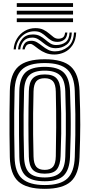

<svg xmlns="http://www.w3.org/2000/svg" viewBox="-20 -1185 568 1215"><path d="M263.2 10Q147.2 10 95.9 -36.8Q44.5 -83.5 42.2 -191Q40.8 -266 40.2 -333.2Q39.8 -400.5 40.2 -467.8Q40.8 -535 42.2 -610Q44.5 -717 95.9 -763.5Q147.2 -810 263.2 -810Q378.5 -810 428.9 -763.1Q479.2 -716.2 483.2 -610.5Q485.8 -546 486.9 -493.8Q488 -441.5 487.9 -394.2Q487.8 -347 486.6 -297.8Q485.5 -248.5 483.2 -190Q479.2 -82.5 428 -36.2Q376.8 10 263.2 10ZM263.2 -14Q362.8 -14 406.5 -55.6Q450.2 -97.2 453.2 -192Q455.8 -266 456.6 -330.6Q457.5 -395.2 456.8 -462Q456 -528.8 453.2 -609Q450.2 -703.2 406.5 -744.6Q362.8 -786 263.2 -786Q160.8 -786 117.8 -743.9Q74.8 -701.8 72.2 -609Q70.5 -535 69.9 -468.2Q69.2 -401.5 70 -334.4Q70.8 -267.2 72.2 -192Q74.2 -93.5 120.6 -53.8Q167 -14 263.2 -14ZM263.2 -38Q178.5 -38 141.2 -73.8Q104 -109.5 102.2 -192Q100.8 -266 100.2 -333Q99.8 -400 100.2 -467.2Q100.8 -534.5 102.2 -609Q104 -691 141.1 -726.5Q178.2 -762 263.2 -762Q346.2 -762 383.1 -726.1Q420 -690.2 423.2 -608Q426.2 -533.5 427.2 -466.6Q428.2 -399.8 427.2 -333.1Q426.2 -266.5 423.2 -193Q420 -111.2 383.6 -74.6Q347.2 -38 263.2 -38ZM263.2 -62Q328.2 -62 359.5 -91.6Q390.8 -121.2 393.2 -194Q395.8 -267.5 396.6 -333.8Q397.5 -400 396.6 -466.5Q395.8 -533 393.2 -607Q390.8 -679.5 359.4 -708.8Q328 -738 263.2 -738Q194 -738 164 -707.5Q134 -677 132.2 -608Q130 -523.2 129.4 -457.8Q128.8 -392.2 129.6 -330Q130.5 -267.8 132.2 -193Q134 -124 163.8 -93Q193.5 -62 263.2 -62ZM263.2 -86Q210.5 -86 187.1 -111.2Q163.8 -136.5 162.5 -193Q157.2 -396.5 162.5 -608Q163.8 -664.5 187.4 -689.2Q211 -714 263.2 -714Q315.8 -714 338.5 -688.6Q361.2 -663.2 363.2 -606.5Q366.2 -532.2 367.2 -468Q368.2 -403.8 367.4 -338.8Q366.5 -273.8 363.5 -197Q361.5 -141.2 340.1 -113.6Q318.8 -86 263.2 -86ZM263.2 -110Q298.8 -110 315.5 -129.6Q332.2 -149.2 333.2 -197Q335 -283.8 335.5 -379.9Q336 -476 333.2 -604Q332.2 -652.5 314.9 -671.2Q297.5 -690 263.2 -690Q226.2 -690 209.9 -670.8Q193.5 -651.5 192.2 -607Q190.2 -533.5 189.6 -467.2Q189 -401 189.6 -334.5Q190.2 -268 192.2 -194Q193.5 -149 209.9 -129.5Q226.2 -110 263.2 -110ZM66.2 -872.2Q68.8 -910.8 87.6 -941.2Q106.5 -971.8 137 -989.4Q167.5 -1007 204.2 -1007Q234.2 -1007 254.6 -996.9Q275 -986.8 290.2 -973.5Q305.5 -960.2 319.1 -950.1Q332.8 -940 349.2 -940Q365.5 -940 377.2 -947.2Q389 -954.5 392.2 -979.2H406.2Q403.5 -946 385.6 -933Q367.8 -920 343 -920Q319.5 -920 303.1 -930.1Q286.8 -940.2 272.4 -953.5Q258 -966.8 241 -976.9Q224 -987 198.8 -987Q149.8 -987 116.5 -953.6Q83.2 -920.2 80.2 -872.2ZM94.2 -872.2Q96.8 -910.8 120.6 -938.9Q144.5 -967 188 -967Q214.5 -967 233.2 -956.9Q252 -946.8 267.4 -933.5Q282.8 -920.2 298.6 -910.1Q314.5 -900 335.2 -900Q370.8 -900 394.5 -917.6Q418.2 -935.2 420.2 -979.2H434.2Q431.8 -925.8 402.4 -902.9Q373 -880 332.8 -880Q307.2 -880 288.4 -890.1Q269.5 -900.2 253.5 -913.5Q237.5 -926.8 221.2 -936.9Q205 -947 184.8 -947Q147 -947 128.6 -924.1Q110.2 -901.2 108.2 -872.2ZM122.2 -872.2Q123.5 -891.5 135.5 -909.2Q147.5 -927 178.8 -927Q198 -927 214.8 -916.9Q231.5 -906.8 248.2 -893.5Q265 -880.2 284.2 -870.1Q303.5 -860 328 -860Q373 -860 409.1 -888Q445.2 -916 448.2 -979.2H462.2Q460 -930.8 439.5 -899.9Q419 -869 388.2 -854.5Q357.5 -840 324.2 -840Q292.5 -840 268.2 -850.1Q244 -860.2 226 -873.5Q208 -886.8 194.9 -896.9Q181.8 -907 172.2 -907Q153.2 -907 145 -894.4Q136.8 -881.8 136.2 -872.2ZM86.2 -1141V-1165H442.2V-1141ZM86.2 -1093V-1117H442.2V-1093ZM86.2 -1045V-1069H442.2V-1045Z"/></svg>

Font: Big Shoulders Inline Text Black
Style: Regular
Weight: 900
Designer: Patric King
Foundry: XO Type Co
Version: Version 1.000